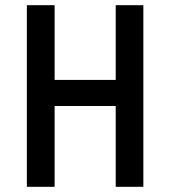

<svg xmlns="http://www.w3.org/2000/svg" viewBox="-20 -720 656 740"><path d="M83.5 0V-700H190.5V-412H426V-700H532.5V0H426V-311.5H190.5V0Z"/></svg>

Font: Overpass Mono Light SemiBold
Style: Regular
Weight: 600
Monospace: yes
Version: Version 4.000